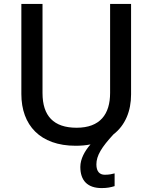

<svg xmlns="http://www.w3.org/2000/svg" viewBox="-20 -734 778 980"><path d="M472 105C472 60 499 17 559 -48C620 -95 649 -168 649 -252V-714H542V-260C542 -151 491 -82 371 -82C254 -82 197 -142 197 -259V-714H89V-254C89 -95 185 10 366 10C393 10 418 8 442 3C413 36 390 77 390 118C390 188 427 226 499 226C527 226 546 222 565 216V151C554 154 537 158 515 158C489 158 472 142 472 105Z"/></svg>

Font: Noto Sans Hanifi Rohingya Medium
Style: Regular
Weight: 500
Designer: Monotype Design Team and DaltonMaag
Foundry: Google LLC
Version: Version 2.102